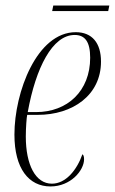

<svg xmlns="http://www.w3.org/2000/svg" viewBox="-20 -662 414 692"><path d="M168 -622H370L374 -642H172ZM162 10C235 10 283 -48 283 -88C283 -100 280 -104 277 -106C257 -49 217 0 167 0C108 0 73 -68 73 -170C73 -201 76 -240 78 -248H116C242 -248 344 -319 344 -440C344 -507 312 -546 253 -546C113 -546 32 -330 32 -177C32 -54 84 10 162 10ZM110 -258H80C109 -418 169 -536 249 -536C286 -536 305 -512 305 -454C305 -334 223 -258 110 -258Z"/></svg>

Font: Noto Serif Display ExtraCondensed ExtraLight
Style: Italic
Weight: 200
Width: 2
Italic angle: -12°
Designer: Monotype Design Team
Foundry: Monotype Imaging Inc.
Version: Version 2.009